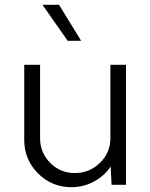

<svg xmlns="http://www.w3.org/2000/svg" viewBox="-20 -770 625 800"><path d="M318 -600H262L157 -750H226ZM440 -500H505V0H445L441 -76Q414 -36 370.5 -13Q327 10 278 10Q196 10 138.5 -47.5Q81 -105 81 -187V-500H147V-194Q147 -134 189 -91.5Q231 -49 292 -49Q353 -49 396.5 -91.5Q440 -134 440 -194Z"/></svg>

Font: Orkney Light
Style: Regular
Weight: 300
Designer: Samuel Oakes and Alfredo Marco Pradil
Foundry: Alfredo Marco Pradil
Version: 1.0; ttfautohint (v1.5)